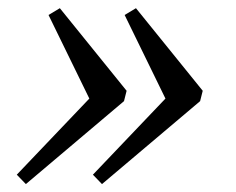

<svg xmlns="http://www.w3.org/2000/svg" viewBox="-20 -447 587 478"><path d="M44.4 11.3 21.8 -12.1 202.4 -201.6 100.8 -409.7 129 -426.6 295.2 -221 288.7 -195.2ZM233.9 11.3 211.3 -12.1 391.9 -201.6 290.3 -409.7 318.5 -426.6 484.7 -221 478.2 -195.2Z"/></svg>

Font: Playfair 9pt
Style: Italic
Weight: 400
Italic angle: -15.6°
Designer: Claus Eggers Sørensen
Foundry: Claus Eggers Sørensen
Version: Version 2.001;gftools[0.9.30]